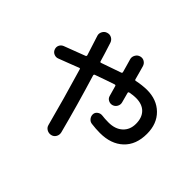

<svg xmlns="http://www.w3.org/2000/svg" viewBox="-180 -1044 1359 1359"><g transform="rotate(45 500.0 -364.0)"><path d="M124 -363.3Q105.5 -355.5 86.4 -363.3Q67.4 -371.1 60.1 -390.1Q52.7 -409.2 60.5 -426.8Q68.4 -444.3 86.9 -452.1Q94.7 -455.1 246.1 -512.7Q253.9 -516.6 252 -524.4Q237.3 -573.2 205.1 -670.9Q198.2 -690.4 208.5 -710.4Q218.8 -730.5 239.3 -736.3Q260.7 -743.2 279.3 -732.9Q297.9 -722.7 304.7 -702.1Q335 -608.4 348.6 -560.5Q350.6 -551.8 360.4 -555.7Q457 -589.8 508.8 -607.4Q516.6 -610.4 514.6 -619.1Q510.7 -631.8 501.5 -666Q492.2 -700.2 486.3 -718.8Q480.5 -738.3 491.2 -757.8Q502 -777.3 522.5 -783.2Q543.9 -789.1 561.5 -778.3Q579.1 -767.6 585 -747.1Q586.9 -738.3 597.7 -701.7Q608.4 -665 613.3 -644.5Q615.2 -636.7 624 -638.7Q673.8 -649.4 723.6 -650.4Q822.3 -650.4 883.3 -590.3Q944.3 -530.3 944.3 -429.7Q944.3 -320.3 879.4 -259.3Q814.5 -198.2 704.1 -198.2Q662.1 -198.2 617.2 -204.1Q597.7 -207 585.4 -223.6Q573.2 -240.2 575.2 -259.8Q577.1 -277.3 592.8 -288.6Q608.4 -299.8 627 -297.9Q658.2 -293.9 694.3 -293.9Q760.7 -293.9 799.8 -329.6Q838.9 -365.2 838.9 -424.8Q838.9 -486.3 805.2 -520.5Q771.5 -554.7 709 -554.7Q682.6 -554.7 648.4 -547.9Q640.6 -545.9 641.6 -538.1Q657.2 -478.5 662.1 -461.9Q667 -442.4 656.7 -424.3Q646.5 -406.2 626 -400.4Q607.4 -395.5 589.8 -404.8Q572.3 -414.1 567.4 -433.6Q553.7 -483.4 545.9 -509.8Q543.9 -517.6 535.2 -515.6Q481.4 -498 386.7 -463.9Q379.9 -460.9 381.8 -452.1Q451.2 -225.6 507.8 -7.8Q512.7 13.7 502 32.2Q491.2 50.8 470.2 55.7Q449.2 60.5 430.2 49.8Q411.1 39.1 406.2 17.6Q354.5 -179.7 284.2 -416Q282.2 -424.8 273.4 -420.9Q250 -412.1 200.7 -392.6Q151.4 -373 124 -363.3Z"/></g></svg>

Font: Rounded Mgen+ 1mn medium
Style: Regular
Weight: 500
Designer: [Source Han Sans]
Ryoko NISHIZUKA  (kana & ideographs); Paul D. Hunt (Latin, Greek & Cyrillic); Wenlong ZHANG  (bopomofo
Version: Version 1.059.20150602